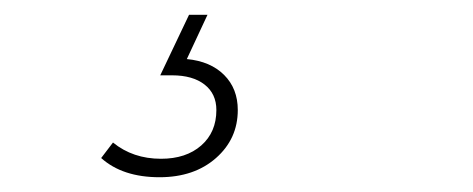

<svg xmlns="http://www.w3.org/2000/svg" viewBox="-20 -25 640 260"><path d="M117 189 133 168Q160 190 198 190Q232 190 252.5 172Q273 154 273 124Q273 102 257 89.5Q241 77 213 77H197L236 -5H261L233 55Q265 58 283.5 76.5Q302 95 302 124Q302 163 272.5 189Q243 215 196 215Q146 215 117 189Z"/></svg>

Font: Montserrat Alternates ExLight
Style: Italic
Weight: 275
Italic angle: -11.3°
Designer: Julieta Ulanovsky
Foundry: Julieta Ulanovsky
Version: Version 7.200